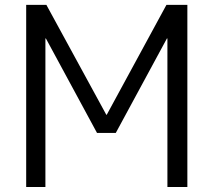

<svg xmlns="http://www.w3.org/2000/svg" viewBox="-20 -750 855 770"><path d="M85 0V-730.5H166L406.2 -290H408.2L647.5 -730.5H731.4V0H651.4V-595.7H649.4L444.3 -216.8H369.1L164.1 -595.7H162.1V0Z"/></svg>

Font: Mgen+ 1c regular
Style: Regular
Weight: 400
Designer: [Source Han Sans]
Ryoko NISHIZUKA  (kana & ideographs); Paul D. Hunt (Latin, Greek & Cyrillic); Wenlong ZHANG  (bopomofo
Version: Version 1.059.20150602